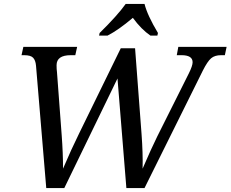

<svg xmlns="http://www.w3.org/2000/svg" viewBox="-20 -951 1166 971"><path d="M935.1 -580.1Q954.1 -618.2 954.1 -636.2Q954.1 -671.9 897.9 -671.9H874L881.8 -713.9H1126L1117.2 -671.9H1098.1Q1065.9 -671.9 1047.6 -656.2Q1029.3 -640.6 1005.9 -594.2L710.9 0H619.1L574.2 -554.2L305.2 0H213.9L162.1 -619.1Q159.7 -646 147.5 -658.9Q135.3 -671.9 102.1 -671.9H88.9L98.1 -713.9H370.1L360.8 -671.9H337.9Q266.1 -671.9 266.1 -621.1Q266.1 -600.6 268.1 -586.9L292 -267.1Q298.8 -175.8 298.8 -98.1Q340.8 -196.8 380.9 -277.8L590.8 -707H663.1L695.8 -273.9Q703.1 -175.8 701.2 -98.1Q745.1 -200.2 775.9 -262.2ZM483.9 -784.2Q574.7 -873.5 615.7 -931.2H710.9Q725.1 -874 778.8 -784.2L775.9 -771H740.7Q694.3 -802.7 651.9 -860.8Q578.6 -798.8 523.9 -771H481Z"/></svg>

Font: Droid Serif
Style: Italic
Weight: 400
Italic angle: -12°
Designer: Monotype Design team
Foundry: Monotype Imaging Inc.
Version: Version 1.03